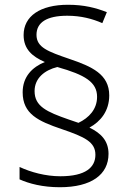

<svg xmlns="http://www.w3.org/2000/svg" viewBox="-20 -782 556 805"><path d="M75 -395C75 -304 141 -274 238 -241C335 -208 380 -187 380 -133C380 -81 340 -43 233 -43C171 -43 109 -60 62 -82V-30C102 -12 159 3 231 3C363 3 435 -50 435 -137C435 -192 403 -224 355 -247C401 -272 438 -316 438 -382C438 -471 365 -503 271 -535C181 -566 133 -583 133 -636C133 -688 176 -716 262 -716C320 -716 368 -703 409 -685L428 -731C382 -749 333 -762 265 -762C148 -762 79 -714 79 -635C79 -576 115 -545 168 -522C116 -501 75 -461 75 -395ZM125 -400C125 -455 168 -488 220 -501C338 -468 387 -437 387 -376C387 -324 353 -288 309 -267L268 -281C176 -313 125 -336 125 -400Z"/></svg>

Font: Noto Sans Devanagari UI Light
Style: Regular
Weight: 300
Designer: Jelle Bosma - Monotype Design Team
Foundry: Monotype Imaging Inc.
Version: Version 2.004